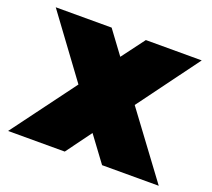

<svg xmlns="http://www.w3.org/2000/svg" viewBox="-111 -789 1032 933"><g transform="rotate(20 404.5 -322.0)"><path d="M15 0 259 -329 27 -644H316L404 -525L493 -644H782L550 -329L794 0H501L404 -131L308 0Z"/></g></svg>

Font: Kanit Black
Style: Regular
Weight: 900
Designer: Katatrad Team
Foundry: CadsonDemak
Version: Version 2.000; ttfautohint (v1.8.3)